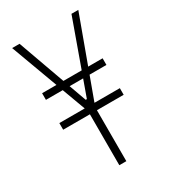

<svg xmlns="http://www.w3.org/2000/svg" viewBox="-172 -770 748 852"><g transform="rotate(-30 201.5 -344.0)"><path d="M183 0V-261H46V-295H176L31 -688H69L199 -326H205L335 -688H370L226 -295H356V-261H219V0ZM46 -414V-448H356V-414Z"/></g></svg>

Font: Saira ExtraCondensed Thin
Style: Regular
Weight: 250
Width: 2
Designer: Hector Gatti with collaboration of the Omnibus-Type team
Foundry: Omnibus-Type
Version: Version 1.101